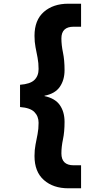

<svg xmlns="http://www.w3.org/2000/svg" viewBox="-20 -831 523 1035"><path d="M348 184Q267 184 216.5 139.5Q166 95 166 10Q166 -23 171.5 -51.5Q177 -80 182.5 -108Q188 -136 188 -169Q188 -204 165.5 -227Q143 -250 88 -254V-374Q143 -378 165.5 -400Q188 -422 188 -459Q188 -492 182.5 -520Q177 -548 171.5 -576.5Q166 -605 166 -638Q166 -723 216.5 -767Q267 -811 348 -811H417V-687H377Q311 -687 311 -624Q311 -588 319.5 -547.5Q328 -507 328 -453Q328 -400 302.5 -363Q277 -326 220 -315V-313Q277 -301 302.5 -264.5Q328 -228 328 -174Q328 -120 319.5 -80Q311 -40 311 -4Q311 60 377 60H417V184Z"/></svg>

Font: DM Sans Black
Style: Regular
Weight: 900
Designer: Colophon Foundry, Jonny Pinhorn
Foundry: Colophon Foundry
Version: Version 4.004; ttfautohint (v1.8.4.7-5d5b)